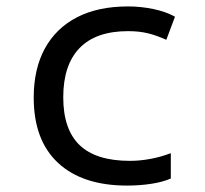

<svg xmlns="http://www.w3.org/2000/svg" viewBox="-20 -567 640 598"><path d="M376 11Q237 11 161 -59.5Q85 -130 85 -263Q85 -352 119.5 -415.5Q154 -479 219.5 -513Q285 -547 379 -547Q418 -547 457 -539Q496 -531 525 -515L498 -443Q467 -457 440 -463.5Q413 -470 379 -470Q279 -470 228 -417.5Q177 -365 177 -264Q177 -164 228 -115Q279 -66 385 -66Q415 -66 448 -72Q481 -78 512 -90V-11Q487 0 451 5.5Q415 11 376 11Z"/></svg>

Font: Noto Sans Mono
Style: Regular
Weight: 400
Designer: Monotype Design Team
Foundry: Monotype Imaging Inc.
Version: Version 2.014